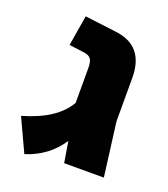

<svg xmlns="http://www.w3.org/2000/svg" viewBox="-117 -676 686 782"><g transform="rotate(20 226.0 -285.5)"><path d="M415 0H243L228 -91Q175 -10 78 21L12 -121Q155 -162 203 -247V-399Q203 -428 193 -439Q183 -450 161 -452L99 -460L121 -592L258 -575Q385 -560 385 -421V-233Z"/></g></svg>

Font: Assistant ExtraBold
Style: Regular
Weight: 800
Designer: Hebrew By Ben Nathan, Latin by Paul Hunt
Version: Version 2.001;PS 002.001;hotconv 1.0.88;makeotf.lib2.5.64775